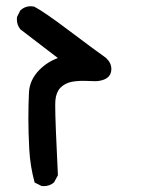

<svg xmlns="http://www.w3.org/2000/svg" viewBox="-20 -476 540 628"><path d="M74.7 -172.9Q76.7 -215.3 109.4 -248Q135.3 -273.9 169.4 -286.1L46.9 -379.9Q35.2 -393.6 35.2 -413.1Q35.2 -416 35.6 -420.4L46.4 -441.9Q61 -455.6 80.1 -455.6Q85.4 -455.6 91.3 -454.6Q122.1 -439 203.9 -377.4Q285.6 -315.9 326.7 -286.6Q344.2 -270.5 344.2 -250.5Q344.2 -220.7 311 -212.9Q303.7 -210.9 293.9 -210.4Q272.9 -211.4 261 -211.4Q249 -211.4 241.2 -211.4Q222.7 -210.4 212.4 -208Q191.4 -203.1 177.2 -188.5Q163.6 -174.3 161.1 -147.5Q160.6 -142.1 160.6 -130.9Q160.6 -79.6 169.4 97.2L156.7 120.6Q142.6 132.8 123 132.8Q120.1 132.8 115.7 132.3L93.3 121.1Q78.6 67.4 75.7 11.7Q72.8 -43.9 72.8 -87.9Q72.8 -131.8 74.7 -172.9Z"/></svg>

Font: Bakudai
Style: Medium
Weight: 500
Version: Version 1.48